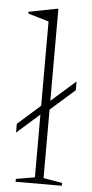

<svg xmlns="http://www.w3.org/2000/svg" viewBox="-52 -742 372 774"><g transform="rotate(5 134.0 -355.0)"><path d="M152.5 -24.5 228.5 -11.5V0H41.5V-11.5L117.5 -24.5V-278.5L26 -197.5V-233L117.5 -314V-655L33.5 -680V-687L148.5 -709.5H152.5V-337L251 -424V-388.5L152.5 -301.5Z"/></g></svg>

Font: Newsreader 16pt ExtraLight
Style: Regular
Weight: 275
Designer: Hugues Gentile
Foundry: Production Type
Version: Version 1.003; ttfautohint (v1.8.3)